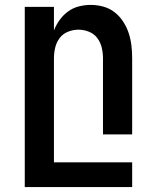

<svg xmlns="http://www.w3.org/2000/svg" viewBox="-20 -548 640 783"><path d="M81 215V-520H200V-424Q209 -447 223.5 -467Q238 -487 258 -501.5Q278 -516 302 -522Q326 -528 350 -528Q376 -528 401.5 -521Q427 -514 447.5 -498Q468 -482 482.5 -459.5Q497 -437 505 -412.5Q513 -388 516 -362Q519 -336 519 -310V0H400V-310Q400 -332 395 -353.5Q390 -375 377 -392.5Q364 -410 343 -418.5Q322 -427 300 -427Q278 -427 257 -418.5Q236 -410 223 -392.5Q210 -375 205 -353.5Q200 -332 200 -310V114H519V215Z"/></svg>

Font: Iosevka Extended
Style: Bold
Weight: 700
Width: 7
Monospace: yes
Designer: Belleve Invis
Foundry: Belleve Invis
Version: Version 32.5.0; ttfautohint (v1.8.4)